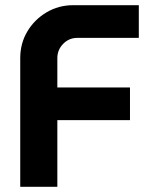

<svg xmlns="http://www.w3.org/2000/svg" viewBox="-20 -720 590 740"><path d="M58 0V-496Q58 -553 85.5 -599Q113 -645 159.5 -672.5Q206 -700 262 -700H515V-574H278Q246 -574 223.5 -551Q201 -528 201 -496V-383H481V-257H201V0Z"/></svg>

Font: MuseoModerno Thin SemiBold
Style: Regular
Weight: 600
Version: Version 1.003